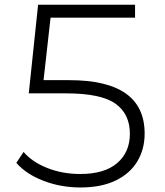

<svg xmlns="http://www.w3.org/2000/svg" viewBox="-20 -798 707 823"><path d="M600 -225.6Q600 -158.9 568.9 -106.7Q537.8 -54.4 476.1 -24.4Q414.4 5.6 325.6 5.6Q240 5.6 165.6 -23.3Q91.1 -52.2 50 -100L81.1 -146.7Q116.7 -104.4 181.7 -78.3Q246.7 -52.2 324.4 -52.2Q427.8 -52.2 482.2 -98.9Q536.7 -145.6 536.7 -224.4Q536.7 -310 474.4 -353.9Q412.2 -397.8 263.3 -397.8H103.3L143.3 -777.8H558.9V-722.2H196.7L166.7 -454.4H276.7Q600 -454.4 600 -225.6Z"/></svg>

Font: Paperlogy 3 Light
Style: Regular
Weight: 300
Designer: redesigned by Lee Juim, glyphs from Gmarket Sans & Montserrat
Foundry: PT&
Version: Version 1.001